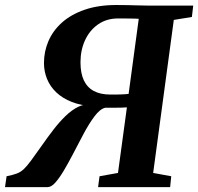

<svg xmlns="http://www.w3.org/2000/svg" viewBox="-52 -766 810 786"><path d="M-31.5 0 -25 -44.5Q0.5 -49.5 16.5 -55.5Q32.5 -61.5 45.5 -73.8Q58.5 -86 75.5 -109.2Q92.5 -132.5 120.5 -172Q142.5 -203.5 166.5 -234.8Q190.5 -266 216.2 -291Q242 -316 268.8 -329Q295.5 -342 323 -337L332 -331Q280.5 -333.5 242.2 -348.5Q204 -363.5 178.5 -387.8Q153 -412 140.5 -443Q128 -474 128 -508Q128 -555.5 146.5 -598.2Q165 -641 202 -674Q239 -707 294.8 -726.2Q350.5 -745.5 424.5 -745.5Q450 -745.5 471 -745Q492 -744.5 510.8 -744Q529.5 -743.5 549.2 -743.2Q569 -743 591.5 -743H739L733.5 -696.5L659.5 -684.5L575 -58L649 -44.5L644.5 0H349.5L355.5 -44.5L431 -58L467.5 -326.5Q456.5 -325.5 441.5 -325.2Q426.5 -325 410 -325Q393.5 -325 379 -325Q357.5 -320 335 -290Q312.5 -260 290 -217.8Q267.5 -175.5 245.5 -133Q227 -97.5 209 -67.2Q191 -37 174.5 -18.5Q158 0 143 0ZM474.5 -381.5 516 -689Q510 -689.5 501 -689.8Q492 -690 476 -690.2Q460 -690.5 432 -690.5Q384 -690.5 349.2 -666Q314.5 -641.5 296 -601Q277.5 -560.5 277.5 -511Q277.5 -466.5 291.2 -437.2Q305 -408 332 -393.5Q359 -379 399 -379Q408 -379 418 -379Q428 -379 438.2 -379.2Q448.5 -379.5 458 -380.2Q467.5 -381 474.5 -381.5Z"/></svg>

Font: Merriweather 28pt
Style: Bold Italic
Weight: 700
Italic angle: -7.8°
Version: Version 2.101